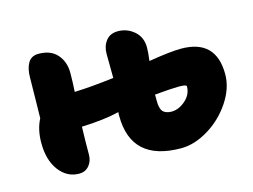

<svg xmlns="http://www.w3.org/2000/svg" viewBox="-80 -669 1082 822"><g transform="rotate(-15 460.5 -258.0)"><path d="M181.2 11.2Q127 11.2 92 -35.2Q57.1 -81.5 57.1 -157.2Q57.1 -217.8 80.1 -261.2Q80.1 -271 81.5 -339.6Q83 -408.2 83 -440.9Q83 -480 97.4 -504.9Q111.8 -529.8 144 -529.8Q198.2 -529.8 226.6 -497.3Q254.9 -464.8 254.9 -416Q254.9 -375 252 -332Q331.1 -335 426.8 -347.2Q426.8 -370.6 426.3 -408.4Q425.8 -446.3 425.8 -454.1Q425.8 -487.8 444.1 -511.5Q462.4 -535.2 497.1 -535.2Q538.1 -535.2 569.1 -508.3Q600.1 -481.4 600.1 -436Q600.1 -413.6 595.2 -377Q691.9 -393.1 738.8 -393.1Q894 -393.1 894 -238.8Q894 -176.8 853.3 -116Q812.5 -55.2 751 -18.1Q689.5 19 630.9 19Q409.2 19 409.2 -184.1Q409.2 -195.3 410.2 -200.2Q341.8 -183.6 243.2 -180.2Q241.2 -113.8 241.2 -57.1Q241.2 -27.8 224.4 -8.3Q207.5 11.2 181.2 11.2ZM581.1 -210Q581.1 -197.8 581.8 -189.7Q582.5 -181.6 585.2 -171.9Q587.9 -162.1 593 -156.5Q598.1 -150.9 607.7 -147Q617.2 -143.1 630.9 -143.1Q663.1 -143.1 692.6 -168.9Q722.2 -194.8 722.2 -231Q722.2 -238.8 687 -238.8Q658.7 -238.8 581.1 -231.9Z"/></g></svg>

Font: Shantell Sans Normal
Style: Regular
Weight: 800
Designer: Stephen Nixon, Anya Danilova, Shantell Martin
Foundry: Arrow Type
Version: Version 1.006;[559af2be0]